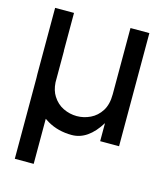

<svg xmlns="http://www.w3.org/2000/svg" viewBox="-106 -603 733 858"><g transform="rotate(15 260.5 -174.0)"><path d="M130.4 -202.1Q132.8 -165 148.9 -140.1Q168 -109.9 198 -95.5Q228 -81.1 260.7 -81.1Q293 -81.1 323 -95.5Q353 -109.9 372.1 -139.9Q391.1 -169.9 391.1 -216.8V-523.4H478.5V0H391.1V-83.5Q335.9 6.3 260.7 6.3Q197.3 6.3 147.9 -22.5Q138.7 -27.8 130.4 -33.7V174.8H43V-200.2Q42.5 -208.5 42.5 -216.8V-523.4H129.9V-348.6H130.4Z"/></g></svg>

Font: Qaz
Style: Regular
Weight: 400
Designer: GGBotNet
Foundry: f0n7
Version: 0.70